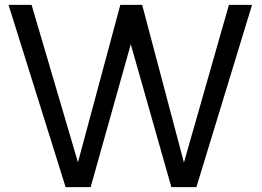

<svg xmlns="http://www.w3.org/2000/svg" viewBox="-20 -770 1080 790"><path d="M1017.1 -750 788.1 0H685.1L518.1 -587.9L353 0H250L15.1 -750H109.9L300.8 -102.1L475.1 -750H564.9L736.8 -101.1L921.9 -750Z"/></svg>

Font: Oakes Grotesk
Style: Regular
Weight: 400
Designer: Samuel Oakes
Foundry: Samuel Oakes
Version: Version 1.0 | wf-rip DC20170320